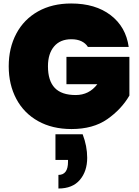

<svg xmlns="http://www.w3.org/2000/svg" viewBox="-20 -735 796 1101"><path d="M484 -466Q471 -487 447 -498.5Q423 -510 389 -510Q325 -510 290 -468.5Q255 -427 255 -355Q255 -272 294 -231Q333 -190 414 -190Q491 -190 538 -252H361V-409H722V-187Q676 -108 595 -51.5Q514 5 390 5Q280 5 198.5 -40.5Q117 -86 73.5 -168Q30 -250 30 -355Q30 -460 73.5 -542Q117 -624 198 -669.5Q279 -715 388 -715Q527 -715 614.5 -648Q702 -581 718 -466ZM480 170Q480 247 438 296.5Q396 346 315 346V268Q370 268 370 193V182H298V35H454Q480 103 480 170Z"/></svg>

Font: Poppins Black A&M
Style: Regular
Weight: 900
Designer: Ninad Kale (Devanagari), Jonny Pinhorn (Latin)
Foundry: Indian Type Foundry
Version: 4.004